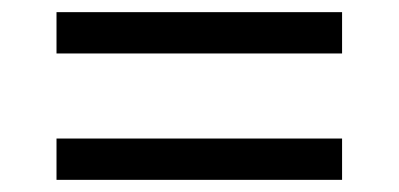

<svg xmlns="http://www.w3.org/2000/svg" viewBox="-20 -500 656 316"><path d="M73 -412V-480H543V-412ZM73 -204V-272H543V-204Z"/></svg>

Font: Overpass Mono Light
Style: Regular
Weight: 300
Monospace: yes
Designer: Delve Withrington, Dave Bailey
Foundry: Delve Fonts LLC
Version: Version 4.000